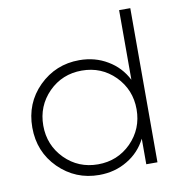

<svg xmlns="http://www.w3.org/2000/svg" viewBox="-80 -774 805 859"><g transform="rotate(-10 322.5 -344.5)"><path d="M517.6 -700.2Q530.3 -700.2 568.4 -700.2Q568.4 -525.4 568.4 0Q555.7 0 517.6 0Q517.6 -29.3 517.6 -116.2Q487.3 -56.6 430.7 -23.4Q374 10.7 302.7 10.7Q195.3 10.7 119.1 -64.5Q43.9 -139.6 43.9 -250Q43.9 -360.4 119.1 -435.5Q195.3 -510.7 302.7 -510.7Q374 -510.7 430.7 -476.6Q487.3 -443.4 517.6 -383.8Q517.6 -489.3 517.6 -700.2ZM305.7 -37.1Q394.5 -37.1 456.1 -98.6Q517.6 -161.1 517.6 -250Q517.6 -338.9 456.1 -401.4Q394.5 -462.9 305.7 -462.9Q216.8 -462.9 155.3 -401.4Q93.8 -338.9 93.8 -250Q93.8 -161.1 155.3 -98.6Q216.8 -37.1 305.7 -37.1Z"/></g></svg>

Font: LeFont
Style: ExtraLight
Weight: 200
Designer: Leryon MEDIA
Version: Version 1.0